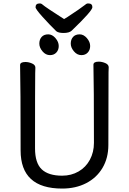

<svg xmlns="http://www.w3.org/2000/svg" viewBox="-20 -1074 750 1118"><path d="M342 24Q100 24 100 -198Q100 -575 97 -695Q97 -713 128 -713Q147 -713 166.5 -704.5Q186 -696 186 -680Q186 -662 185 -649Q184 -584 184 -210Q184 -125 223 -88Q262 -51 342 -51Q395 -51 437.5 -75.5Q480 -100 503.5 -144Q527 -188 527 -242Q527 -580 524 -697Q524 -715 555 -715Q574 -715 593.5 -706.5Q613 -698 613 -682Q613 -666 612 -654Q611 -594 611 -230Q611 -154 577 -96.5Q543 -39 482 -7.5Q421 24 342 24ZM271 -753Q246 -753 227.5 -775Q209 -797 209 -820Q209 -844 222.5 -859Q236 -874 261 -874Q284 -874 303 -852Q322 -830 322 -806Q322 -783 308 -768Q294 -753 271 -753ZM454 -753Q429 -753 410.5 -775Q392 -797 392 -820Q392 -844 405.5 -859Q419 -874 444 -874Q467 -874 486 -852Q505 -830 505 -806Q505 -783 491 -768Q477 -753 454 -753ZM350 -882Q321 -882 308 -892Q269 -930 228 -975.5Q187 -1021 187 -1032Q187 -1054 211 -1054Q221 -1054 228 -1047Q245 -1032 353 -963Q370 -974 373 -975Q445 -1022 477 -1047Q484 -1054 494 -1054Q518 -1054 518 -1032Q518 -1011 398 -896Q384 -882 350 -882Z"/></svg>

Font: LXGW WenKai TC
Style: Bold
Weight: 700
Designer: LXGW / Fontworks Inc.
Foundry: LXGW / Fontworks Inc.
Version: Version 1.330;April 28, 2024